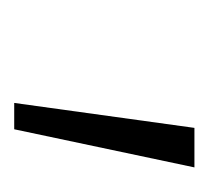

<svg xmlns="http://www.w3.org/2000/svg" viewBox="-32 -676 300 277"><g transform="rotate(90 118.5 -538.0)"><path d="M129 -408 165 -668H222L167 -408Z"/></g></svg>

Font: Celebes Light
Style: Italic
Weight: 300
Italic angle: -10°
Designer: Anugrah Pasau
Foundry: Lafontype
Version: Version 1.000; ttfautohint (v1.8.4)